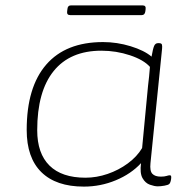

<svg xmlns="http://www.w3.org/2000/svg" viewBox="-20 -685 705 712"><path d="M291 7Q188 7 133.5 -46.5Q79 -100 79 -203Q79 -362 151.5 -445.5Q224 -529 362 -529Q414 -529 464.5 -513.5Q515 -498 542 -475Q547 -504 551.5 -514.5Q556 -525 566 -525H569Q579 -525 580.5 -519.5Q582 -514 581 -504L538 -80Q535 -51 545 -40.5Q555 -30 576 -30Q590 -30 597.5 -32.5Q605 -35 610 -35Q615 -35 615 -28Q615 -21 613 -13.5Q611 -6 608 -3Q604 1 590 3.5Q576 6 565 6Q553 6 536 0Q519 -6 508.5 -24.5Q498 -43 503 -80Q466 -40 409.5 -16.5Q353 7 291 7ZM297 -26Q338 -26 379 -40Q420 -54 454 -79Q488 -104 507 -136L529 -367Q531 -381 533 -402.5Q535 -424 536 -437Q513 -463 462 -480Q411 -497 356 -497Q240 -497 179 -421.5Q118 -346 118 -202Q118 -116 163.5 -71Q209 -26 297 -26ZM240 -629Q227 -629 229 -643L230 -651Q231 -665 243 -665H509Q522 -665 520 -651L519 -643Q517 -629 506 -629Z"/></svg>

Font: Asap Expanded Expanded Thin
Style: Italic
Weight: 100
Width: 7
Italic angle: -6°
Designer: Pablo Cosgaya
Foundry: Omnibus-Type
Version: Version 3.001; ttfautohint (v1.8.4.7-5d5b)